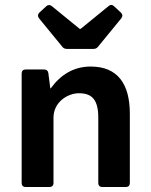

<svg xmlns="http://www.w3.org/2000/svg" viewBox="-20 -746 601 766"><path d="M371.1 -559.6 463.9 -672.9C469.7 -680.7 469.7 -688.5 462.9 -695.3L435.5 -720.7C428.7 -727.5 420.9 -728.5 413.1 -721.7L301.8 -630.9H297.9L186.5 -721.7C179.7 -727.5 170.9 -727.5 164.1 -720.7L136.7 -695.3C129.9 -688.5 129.9 -680.7 135.7 -672.9L228.5 -559.6C233.4 -552.7 240.2 -550.8 248 -550.8H351.6C359.4 -550.8 366.2 -552.7 371.1 -559.6ZM341.8 -480.5C275.4 -480.5 222.7 -449.2 182.6 -393.6H180.7L172.9 -454.1C171.9 -462.9 166 -468.8 156.2 -468.8H82C72.3 -468.8 66.4 -462.9 66.4 -453.1V-15.6C66.4 -5.9 72.3 0 82 0H177.7C187.5 0 193.4 -5.9 193.4 -15.6V-276.4C193.4 -338.9 250 -374 294.9 -374C346.7 -374 372.1 -348.6 372.1 -276.4V-15.6C372.1 -5.9 377.9 0 387.7 0H482.4C492.2 0 498 -5.9 498 -15.6V-292C498 -410.2 450.2 -480.5 341.8 -480.5Z"/></svg>

Font: Ed Sans Neue SemiBold
Style: Regular
Weight: 600
Designer: Stephen Hutchings
Version: Version 1.004;PS 001.004;hotconv 1.0.88;makeotf.lib2.5.64775